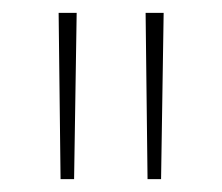

<svg xmlns="http://www.w3.org/2000/svg" viewBox="-20 -819 345 298"><path d="M99 -799 95 -541H74L71 -799ZM234 -799 230 -541H209L206 -799Z"/></svg>

Font: Noto Sans Sinhala UI ExtraCondensed Thin
Style: Regular
Weight: 100
Width: 2
Designer: Jelle Bosma - Monotype Design Team
Foundry: Monotype Imaging Inc.
Version: Version 2.006; ttfautohint (v1.8.4.7-5d5b)